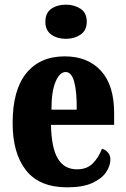

<svg xmlns="http://www.w3.org/2000/svg" viewBox="-20 -791 539 821"><path d="M267 10Q149 10 91.5 -62.5Q34 -135 34 -265Q34 -406 92.5 -478Q151 -550 257 -550Q355 -550 411.5 -488.5Q468 -427 468 -308V-257H198Q200 -158 227.5 -112.5Q255 -67 309 -67Q352 -67 377 -92.5Q402 -118 416 -155Q431 -151 441.5 -139Q452 -127 452 -109Q452 -82 433.5 -54.5Q415 -27 374.5 -8.5Q334 10 267 10ZM308 -322Q309 -398 297.5 -440.5Q286 -483 261 -483Q235 -483 217.5 -441.5Q200 -400 200 -322ZM262 -625Q225 -625 199.5 -643Q174 -661 174 -698Q174 -736 199.5 -753.5Q225 -771 262 -771Q298 -771 324.5 -753.5Q351 -736 351 -698Q351 -661 324.5 -643Q298 -625 262 -625Z"/></svg>

Font: Noto Serif Bengali ExtraCondensed Black
Style: Regular
Weight: 900
Width: 2
Designer: Juan Bruce, Universal Thirst, Indian Type Foundry and the Monotype Design Team.
Foundry: Monotype Imaging Inc.
Version: Version 2.003; ttfautohint (v1.8.4.7-5d5b)